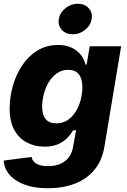

<svg xmlns="http://www.w3.org/2000/svg" viewBox="-21 -794 681 1030"><path d="M235.8 215.8Q162.1 215.8 110.4 196.3Q58.6 176.8 30 143.3Q1.5 109.9 -1 67.4L148.4 47.9Q150.9 62.5 160.9 73.5Q170.9 84.5 189.7 90.8Q208.5 97.2 236.8 97.2Q292.5 97.2 327.1 70.8Q361.8 44.4 370.6 -3.9L387.2 -95.2L371.1 -94.7Q356.9 -70.3 335.9 -50.3Q314.9 -30.3 286.4 -18.8Q257.8 -7.3 219.2 -7.3Q165.5 -7.3 123 -29.5Q80.6 -51.8 55.7 -96.9Q30.8 -142.1 30.8 -211.4Q30.8 -273.4 48.1 -334Q65.4 -394.5 98.6 -444.1Q131.8 -493.7 180.4 -523.2Q229 -552.7 291 -552.7Q325.2 -552.7 350.8 -543.2Q376.5 -533.7 394.3 -518.3Q412.1 -502.9 422.9 -484.4Q433.6 -465.8 438 -447.3L443.8 -447.8L460.4 -545.9H628.9L539.1 -6.8Q526.4 68.4 484.9 117.9Q443.4 167.5 379.4 191.7Q315.4 215.8 235.8 215.8ZM280.3 -132.3Q315.9 -132.3 342.3 -150.1Q368.7 -168 386.2 -197Q403.8 -226.1 412.4 -260.3Q420.9 -294.4 420.9 -326.7Q420.9 -370.6 402.1 -395Q383.3 -419.4 345.7 -419.4Q311 -419.4 284.7 -401.1Q258.3 -382.8 240.5 -353Q222.7 -323.2 213.9 -288.6Q205.1 -253.9 205.1 -221.2Q205.1 -178.2 223.9 -155.3Q242.7 -132.3 280.3 -132.3ZM369.1 -609.9Q332.5 -609.9 310.8 -633.8Q289.1 -657.7 294.4 -691.9Q300.3 -726.6 330.1 -750.2Q359.9 -773.9 396.5 -773.9Q433.1 -773.9 454.8 -750Q476.6 -726.1 470.7 -691.9Q465.3 -658.2 435.5 -634Q405.8 -609.9 369.1 -609.9Z"/></svg>

Font: Inter ExtraBold
Style: Italic
Weight: 800
Italic angle: -9.3988°
Designer: Rasmus Andersson
Foundry: rsms
Version: Version 4.001;git-66647c0bb